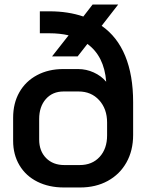

<svg xmlns="http://www.w3.org/2000/svg" viewBox="-20 -820 646 848"><path d="M568 -369V-224Q568 -155 538.5 -102.5Q509 -50 456 -21Q403 8 334 8H262Q196 8 145 -17.5Q94 -43 66 -90Q38 -137 38 -198V-300Q38 -364 65.5 -412.5Q93 -461 143.5 -488Q194 -515 259 -515H325Q361 -515 394 -500Q427 -485 448 -460H449Q440 -572 366 -626L323 -571H210L283 -664Q244 -673 199 -673H156V-770H199Q281 -770 348 -747L389 -800H502L429 -706Q498 -658 533 -573Q568 -488 568 -369ZM453 -279Q453 -339 418 -377.5Q383 -416 327 -416H261Q212 -416 182.5 -382.5Q153 -349 153 -294V-204Q153 -153 183.5 -122Q214 -91 264 -91H332Q387 -91 420 -127Q453 -163 453 -222Z"/></svg>

Font: Bai Jamjuree SemiBold
Style: Regular
Weight: 600
Version: Version 1.000; ttfautohint (v1.6)